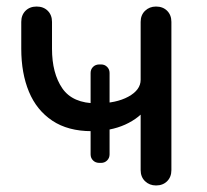

<svg xmlns="http://www.w3.org/2000/svg" viewBox="-20 -567 634 587"><path d="M260 -166Q188 -166 140 -198Q92 -230 68.5 -286.5Q45 -343 45 -418V-500Q45 -521 58 -534Q71 -547 92 -547Q113 -547 126 -534Q139 -521 139 -500V-418Q139 -343 170.5 -297Q202 -251 276 -251Q335 -251 372.5 -271.5Q410 -292 410 -323H459Q458 -277 432.5 -241.5Q407 -206 362.5 -186Q318 -166 260 -166ZM457 0Q437 0 423.5 -13Q410 -26 410 -47V-500Q410 -521 423.5 -534Q437 -547 457 -547Q478 -547 491 -534Q504 -521 504 -500V-47Q504 -26 491 -13Q478 0 457 0ZM284 -69Q272 -69 264.5 -76.5Q257 -84 257 -95V-344Q257 -355 264.5 -362.5Q272 -370 284 -370H289Q300 -370 307.5 -362.5Q315 -355 315 -344V-95Q315 -84 307.5 -76.5Q300 -69 289 -69Z"/></svg>

Font: Comfortaa SemiBold
Style: Regular
Weight: 600
Designer: Johan Aakerlund
Foundry: Johan Aakerlund
Version: Version 3.104; ttfautohint (v1.8.1.43-b0c9)